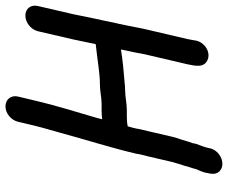

<svg xmlns="http://www.w3.org/2000/svg" viewBox="-84 -668 814 685"><g transform="rotate(-90 322.5 -325.0)"><path d="M554 -596 525 -471C519 -443 514 -417 508 -390C497 -389 485 -387 474 -386C439 -382 400 -375 364 -375C340 -375 318 -369 294 -369H269C258 -369 249 -368 240 -367C242 -374 243 -381 246 -390C266 -459 290 -535 306 -604L321 -667C327 -692 311 -712 286 -712C261 -712 237 -692 231 -667L216 -604C209 -575 200 -547 192 -517C168 -428 138 -335 117 -245C115 -230 111 -217 108 -205L88 -119C84 -103 79 -89 74 -73C71 -59 65 -45 62 -32C62 -31 60 -26 56 -18C52 -9 49 1 48 10L46 19C44 32 46 42 53 50C77 77 130 55 137 15L139 6C142 -6 149 -22 152 -31L155 -45C158 -52 160 -60 163 -69C167 -85 174 -100 178 -119L198 -205C201 -218 205 -232 207 -246C209 -256 212 -266 215 -276C226 -278 234 -279 249 -279H273C297 -279 320 -285 343 -285C353 -285 363 -286 372 -287C412 -290 452 -294 489 -300L483 -271C477 -247 475 -228 469 -203L436 -62C429 -30 427 -9 443 4C462 19 490 13 507 -6C524 -25 520 -38 526 -62L559 -203C565 -227 568 -248 573 -271L580 -305C586 -328 592 -364 598 -388C604 -416 609 -443 615 -471L644 -596C650 -621 635 -641 610 -641C585 -641 560 -621 554 -596Z"/></g></svg>

Font: Electronic
Style: BlkIt
Weight: 900
Version: Version 1.011